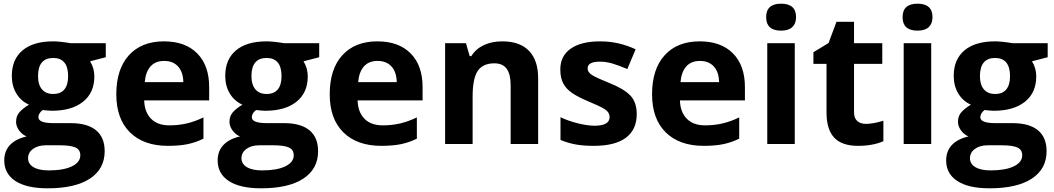

<svg xmlns="http://www.w3.org/2000/svg" viewBox="-20 -780 5707 1040"><path d="M3 89Q3 39 33.5 6Q64 -27 124 -41Q100 -51 83.5 -73.5Q67 -96 67 -120Q67 -150 84 -170.5Q101 -191 137 -213Q94 -232 69 -273Q44 -314 44 -369Q44 -458 102 -507Q160 -556 268 -556Q303 -556 363 -546H553V-470L468 -448Q491 -411 491 -366Q491 -278 430 -229Q369 -180 260 -180Q250 -180 235.5 -181.5Q221 -183 211 -184Q188 -166 188 -145Q188 -113 270 -113H363Q453 -113 500 -74.5Q547 -36 547 39Q547 135 467 187.5Q387 240 238 240Q124 240 63.5 200.5Q3 161 3 89ZM349 -367Q349 -466 268 -466Q186 -466 186 -367Q186 -322 207 -296.5Q228 -271 268 -271Q309 -271 329 -296Q349 -321 349 -367ZM415 61Q415 31 389 19Q363 7 305 7H228Q186 7 159 26.5Q132 46 132 77Q132 108 161.5 125.5Q191 143 244 143Q324 143 369.5 121Q415 99 415 61Z M610 -269Q610 -406 678.5 -481Q747 -556 868 -556Q984 -556 1048.5 -490.5Q1113 -425 1113 -308V-236H761Q763 -172 798.5 -136.5Q834 -101 897 -101Q946 -101 990 -111Q1034 -121 1082 -144V-29Q1042 -9 997.5 0.5Q953 10 890 10Q758 10 684 -63Q610 -136 610 -269ZM973 -335Q972 -390 944.5 -420Q917 -450 869 -450Q822 -450 795.5 -420.5Q769 -391 764 -335Z M1159 89Q1159 39 1189.5 6Q1220 -27 1280 -41Q1256 -51 1239.5 -73.5Q1223 -96 1223 -120Q1223 -150 1240 -170.5Q1257 -191 1293 -213Q1250 -232 1225 -273Q1200 -314 1200 -369Q1200 -458 1258 -507Q1316 -556 1424 -556Q1459 -556 1519 -546H1709V-470L1624 -448Q1647 -411 1647 -366Q1647 -278 1586 -229Q1525 -180 1416 -180Q1406 -180 1391.5 -181.5Q1377 -183 1367 -184Q1344 -166 1344 -145Q1344 -113 1426 -113H1519Q1609 -113 1656 -74.5Q1703 -36 1703 39Q1703 135 1623 187.5Q1543 240 1394 240Q1280 240 1219.5 200.5Q1159 161 1159 89ZM1505 -367Q1505 -466 1424 -466Q1342 -466 1342 -367Q1342 -322 1363 -296.5Q1384 -271 1424 -271Q1465 -271 1485 -296Q1505 -321 1505 -367ZM1571 61Q1571 31 1545 19Q1519 7 1461 7H1384Q1342 7 1315 26.5Q1288 46 1288 77Q1288 108 1317.5 125.5Q1347 143 1400 143Q1480 143 1525.5 121Q1571 99 1571 61Z M1766 -269Q1766 -406 1834.5 -481Q1903 -556 2024 -556Q2140 -556 2204.5 -490.5Q2269 -425 2269 -308V-236H1917Q1919 -172 1954.5 -136.5Q1990 -101 2053 -101Q2102 -101 2146 -111Q2190 -121 2238 -144V-29Q2198 -9 2153.5 0.5Q2109 10 2046 10Q1914 10 1840 -63Q1766 -136 1766 -269ZM2129 -335Q2128 -390 2100.5 -420Q2073 -450 2025 -450Q1978 -450 1951.5 -420.5Q1925 -391 1920 -335Z M2391 -546H2504L2524 -476H2533Q2557 -515 2600.5 -535.5Q2644 -556 2701 -556Q2796 -556 2845.5 -504.5Q2895 -453 2895 -356V0H2746V-319Q2746 -378 2724.5 -407.5Q2703 -437 2658 -437Q2595 -437 2567.5 -395.5Q2540 -354 2540 -257V0H2391Z M3016 -22V-145Q3058 -125 3110 -112Q3162 -99 3201 -99Q3282 -99 3282 -146Q3282 -172 3255 -189Q3228 -206 3164 -232Q3110 -255 3078.5 -276.5Q3047 -298 3031 -328Q3015 -358 3015 -404Q3015 -477 3071.5 -516.5Q3128 -556 3231 -556Q3331 -556 3423 -513L3378 -406Q3331 -426 3297 -436Q3263 -446 3229 -446Q3163 -446 3163 -410Q3163 -387 3190 -371.5Q3217 -356 3277 -332Q3358 -300 3393.5 -263.5Q3429 -227 3429 -162Q3429 -78 3370.5 -34Q3312 10 3196 10Q3138 10 3096 2Q3054 -6 3016 -22Z M3512 -269Q3512 -406 3580.5 -481Q3649 -556 3770 -556Q3886 -556 3950.5 -490.5Q4015 -425 4015 -308V-236H3663Q3665 -172 3700.5 -136.5Q3736 -101 3799 -101Q3848 -101 3892 -111Q3936 -121 3984 -144V-29Q3944 -9 3899.5 0.5Q3855 10 3792 10Q3660 10 3586 -63Q3512 -136 3512 -269ZM3875 -335Q3874 -390 3846.5 -420Q3819 -450 3771 -450Q3724 -450 3697.5 -420.5Q3671 -391 3666 -335Z M4130 -687Q4130 -760 4211 -760Q4292 -760 4292 -687Q4292 -652 4271.5 -633Q4251 -614 4211 -614Q4130 -614 4130 -687ZM4136 -546H4285V0H4136Z M4457 -171V-434H4386V-497L4468 -547L4511 -662H4606V-546H4759V-434H4606V-171Q4606 -140 4623.5 -124.5Q4641 -109 4671 -109Q4708 -109 4765 -126V-15Q4707 10 4628 10Q4540 10 4498.5 -34.5Q4457 -79 4457 -171Z M4869 -687Q4869 -760 4950 -760Q5031 -760 5031 -687Q5031 -652 5010.5 -633Q4990 -614 4950 -614Q4869 -614 4869 -687ZM4875 -546H5024V0H4875Z M5105 89Q5105 39 5135.5 6Q5166 -27 5226 -41Q5202 -51 5185.5 -73.5Q5169 -96 5169 -120Q5169 -150 5186 -170.5Q5203 -191 5239 -213Q5196 -232 5171 -273Q5146 -314 5146 -369Q5146 -458 5204 -507Q5262 -556 5370 -556Q5405 -556 5465 -546H5655V-470L5570 -448Q5593 -411 5593 -366Q5593 -278 5532 -229Q5471 -180 5362 -180Q5352 -180 5337.5 -181.5Q5323 -183 5313 -184Q5290 -166 5290 -145Q5290 -113 5372 -113H5465Q5555 -113 5602 -74.5Q5649 -36 5649 39Q5649 135 5569 187.5Q5489 240 5340 240Q5226 240 5165.5 200.5Q5105 161 5105 89ZM5451 -367Q5451 -466 5370 -466Q5288 -466 5288 -367Q5288 -322 5309 -296.5Q5330 -271 5370 -271Q5411 -271 5431 -296Q5451 -321 5451 -367ZM5517 61Q5517 31 5491 19Q5465 7 5407 7H5330Q5288 7 5261 26.5Q5234 46 5234 77Q5234 108 5263.5 125.5Q5293 143 5346 143Q5426 143 5471.5 121Q5517 99 5517 61Z"/></svg>

Font: OpenSansMMV
Style: Bold
Weight: 700
Foundry: Ascender Corporation
Version: Version 4.001